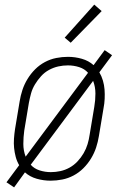

<svg xmlns="http://www.w3.org/2000/svg" viewBox="-20 -774 540 831"><path d="M41 37 8 15 63 -59Q53 -76 48 -95Q43 -114 41 -133.5Q39 -153 40.5 -174Q42 -195 45 -215L65 -335Q69 -360 77 -384.5Q85 -409 99 -432Q113 -455 132 -474Q151 -493 174.5 -505.5Q198 -518 223.5 -523Q249 -528 274 -528Q305 -528 334.5 -519.5Q364 -511 385 -492L433 -557L465 -535L410 -461Q420 -444 425.5 -425Q431 -406 432.5 -386.5Q434 -367 433 -346Q432 -325 428 -305L408 -185Q404 -160 396 -135.5Q388 -111 374 -88Q360 -65 341 -46Q322 -27 298.5 -14.5Q275 -2 249.5 3Q224 8 199 8Q168 8 138.5 -0.5Q109 -9 88 -28ZM91 -96 361 -459Q346 -476 322.5 -483.5Q299 -491 274 -491Q253 -491 232.5 -486.5Q212 -482 192.5 -471.5Q173 -461 158 -444.5Q143 -428 131.5 -409Q120 -390 114.5 -370Q109 -350 105 -329L85 -209Q81 -180 81 -151Q81 -122 91 -96ZM200 -29Q221 -29 241.5 -33.5Q262 -38 281 -48.5Q300 -59 315.5 -75.5Q331 -92 342 -111Q353 -130 359 -150Q365 -170 368 -191L388 -311Q393 -340 393 -369Q393 -398 383 -424L113 -61Q128 -44 151.5 -36.5Q175 -29 200 -29ZM286 -589 260 -611 388 -754 420 -726Z"/></svg>

Font: Iosevka Curly Slab Extralight
Style: Italic
Weight: 200
Italic angle: -9°
Monospace: yes
Designer: Belleve Invis
Foundry: Belleve Invis
Version: Version 22.1.2; ttfautohint (v1.8.4)